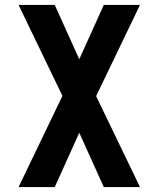

<svg xmlns="http://www.w3.org/2000/svg" viewBox="-20 -540 640 775"><path d="M55 215 232 -153 55 -520H201L300 -301L399 -520H545L368 -152L545 215H399L300 -4L201 215Z"/></svg>

Font: Iosevka Aile Extrabold
Style: Regular
Weight: 800
Designer: Belleve Invis
Foundry: Belleve Invis
Version: Version 27.3.5; ttfautohint (v1.8.4)